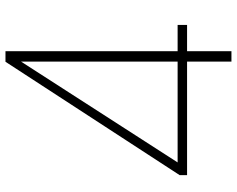

<svg xmlns="http://www.w3.org/2000/svg" viewBox="-102 -763 865 701"><g transform="rotate(-90 330.5 -412.5)"><path d="M456 0V-162H41.5V-189L455.5 -825H494V-196.5H590V-162H494V0ZM88 -196.5H456V-768Z"/></g></svg>

Font: Spartan Thin ExtraLight
Style: Regular
Weight: 250
Version: Version 1.004